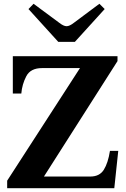

<svg xmlns="http://www.w3.org/2000/svg" viewBox="-20 -998 670 1018"><path d="M131 -950 158 -978 293 -878Q317 -859 333 -859Q349 -859 373 -878L507 -978L535 -950L377 -776H289ZM18 -40 404 -637H203Q142 -637 119.5 -594Q97 -551 93 -502H48V-700H603V-674L213 -62H459Q508 -62 530.5 -98Q553 -134 563 -198H607L586 0H18Z"/></svg>

Font: Taviraj
Style: Bold
Weight: 700
Designer: Katatrad Team
Foundry: CadsonDemak
Version: Version 1.001